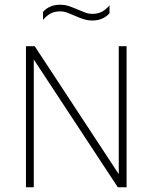

<svg xmlns="http://www.w3.org/2000/svg" viewBox="-20 -790 644 810"><path d="M89.5 0V-595H126.5L494 -35.5H481V-595H514V0H477L109 -559.5H122.5V0ZM369.5 -703.5Q349 -703.5 330.5 -709.8Q312 -716 294.5 -724Q279 -731 264 -736.5Q249 -742 233.5 -742Q210.5 -742 193.5 -733Q176.5 -724 161.5 -706V-739.5Q173.5 -754 191.8 -762Q210 -770 233.5 -770Q254.5 -770 273 -763.5Q291.5 -757 308.5 -749.5Q324 -743 339 -737.2Q354 -731.5 369.5 -731.5Q392.5 -731.5 409.8 -740.5Q427 -749.5 442 -767.5V-734Q430 -720 411.8 -711.8Q393.5 -703.5 369.5 -703.5Z"/></svg>

Font: Encode Sans SC SemiCondensed Thin
Style: Regular
Weight: 250
Width: 4
Designer: Multiple Designers
Foundry: Impallari Type
Version: Version 3.002